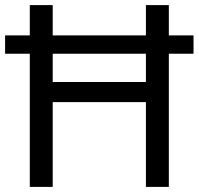

<svg xmlns="http://www.w3.org/2000/svg" viewBox="-20 -734 781 754"><path d="M97 0V-523H0V-595H97V-714H187V-595H553V-714H643V-595H740V-523H643V0H553V-333H187V0ZM187 -412H553V-523H187Z"/></svg>

Font: Noto Sans Palmyrene
Style: Regular
Weight: 400
Designer: Monotype Design Team
Foundry: Monotype Imaging Inc.
Version: Version 2.001; ttfautohint (v1.8.4.7-5d5b)